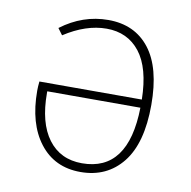

<svg xmlns="http://www.w3.org/2000/svg" viewBox="-66 -597 667 672"><g transform="rotate(10 267.5 -260.5)"><path d="M267 -531Q361 -531 413.5 -463.5Q466 -396 466 -264Q466 -128 411 -59Q356 10 262 10Q170 10 117 -58.5Q64 -127 64 -244Q64 -259 66 -277H430Q428 -389 384.5 -444.5Q341 -500 266 -500Q193 -500 116 -450L99 -473Q176 -531 267 -531ZM262 -21Q426 -21 430 -248H99V-242Q99 -136 142 -78.5Q185 -21 262 -21Z"/></g></svg>

Font: Fira Sans UltraLight
Style: Regular
Weight: 200
Designer: Carrois Corporate & Edenspiekermann AG
Foundry: Carrois Corporate GbR & Edenspiekermann AG
Version: Version 4.106;PS 004.106;hotconv 1.0.70;makeotf.lib2.5.58329